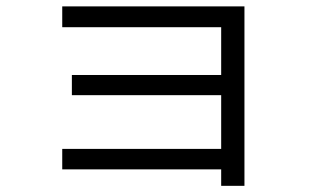

<svg xmlns="http://www.w3.org/2000/svg" viewBox="-20 -567 978 604"><path d="M675.8 -34.2V17.6H749V-546.9H175.8V-481.4H675.8V-331.1H206.1V-267.6H675.8V-98.6H175.8V-34.2Z"/></svg>

Font: Pretendard Variable
Style: Regular
Weight: 400
Designer: Base glyphs from Inter by Rasmus Andersson; Hangeul glyphs from Noto Sans CJK(Source Han Sans) by Jang Soo-young and Kan
Foundry: Kil Hyung-jin
Version: Version 1.309;Glyphs 3.2 (3225)